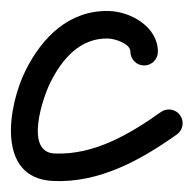

<svg xmlns="http://www.w3.org/2000/svg" viewBox="-29 -301 352 349"><path d="M258 -207C258 -207 258 -207 258 -207C258 -252.3 208.6 -280.1 168.6 -281C96.9 -282.6 47.9 -233.7 17.6 -173.2C-13.7 -110.6 -37.9 23.4 67.9 28C151.9 31.6 226.2 -9.7 292.5 -56.6C303.7 -64.6 306.4 -80.2 298.4 -91.5C290.4 -102.7 274.8 -105.4 263.5 -97.4C263.5 -97.4 263.5 -97.4 263.5 -97.4C206.9 -57.3 142.1 -18.8 70.1 -22C14.7 -24.4 49.4 -124.9 62.4 -150.8C83.6 -193.3 116.1 -232.2 167.4 -231C179.6 -230.7 208 -222 208 -207C208 -193.2 219.2 -182 233 -182C246.8 -182 258 -193.2 258 -207Z"/></svg>

Font: FRB American Cursive Guidelines Semibold
Style: Italic
Weight: 600
Italic angle: -25°
Version: Version 2.0;Modular Font Editor K font №1